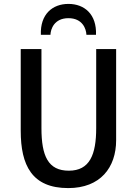

<svg xmlns="http://www.w3.org/2000/svg" viewBox="-20 -945 699 982"><path d="M330 -925C412 -925 475 -872 471 -767H422C421 -796 403 -852 330 -852C257 -852 239 -796 238 -767H189C185 -872 248 -925 330 -925ZM574 -228C574 -88 493 17 329 17C143 17 86 -100 86 -276V-694H192V-290C192 -147 226 -72 332 -72C439 -72 472 -154 472 -290V-694H574Z"/></svg>

Font: Repo Medium
Style: Regular
Weight: 500
Designer: Stefan Peev
Foundry: Context Ltd
Version: Version 1.502